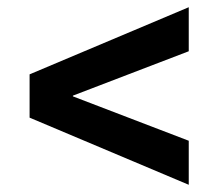

<svg xmlns="http://www.w3.org/2000/svg" viewBox="-20 -586 605 532"><path d="M62 -260V-380L503 -566V-444L182 -321V-319L503 -196V-74Z"/></svg>

Font: Murecho ExtraBold
Style: Regular
Weight: 800
Designer: Neil Summerour
Foundry: Positype
Version: Version 1.010; ttfautohint (v1.8.3)